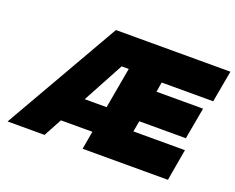

<svg xmlns="http://www.w3.org/2000/svg" viewBox="-106 -833 1243 1015"><g transform="rotate(20 516.0 -325.0)"><path d="M1032 -650 1000 -472H710L701 -417H963L931 -239H669L658 -178H948L917 0H437L455 -102H278L223 0H15L388 -650ZM358 -250H481L522 -480H482Z"/></g></svg>

Font: Overused Grotesk Black
Style: Italic
Weight: 900
Italic angle: -10°
Version: Version 0.003